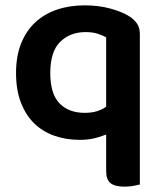

<svg xmlns="http://www.w3.org/2000/svg" viewBox="-20 -508 607 718"><path d="M503 182Q495 184 479.5 187Q464 190 446 190Q410 190 393.5 177Q377 164 377 131V-5Q358 3 333.5 9Q309 15 279 15Q227 15 183 -0.5Q139 -16 107.5 -47Q76 -78 58 -125Q40 -172 40 -235Q40 -298 59 -345.5Q78 -393 112 -424.5Q146 -456 193 -472Q240 -488 297 -488Q350 -488 394.5 -475.5Q439 -463 465 -446Q482 -435 492.5 -419.5Q503 -404 503 -381ZM297 -86Q322 -86 342 -92Q362 -98 377 -109V-368Q364 -376 345 -382Q326 -388 300 -388Q242 -388 205 -351.5Q168 -315 168 -235Q168 -157 202.5 -121.5Q237 -86 297 -86Z"/></svg>

Font: Baloo Thambi 2 SemiBold
Style: Regular
Weight: 600
Designer: Aadarsh Rajan and Ek Type
Foundry: Ek Type
Version: Version 1.640;hotconv 1.0.111;makeotfexe 2.5.65597; ttfautoh